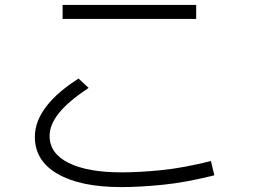

<svg xmlns="http://www.w3.org/2000/svg" viewBox="-20 -731 1040 782"><path d="M779 -711V-654H235V-711ZM839 -75 853 -17Q738 12 643.5 21.5Q549 31 474 31Q308 31 215 -22.5Q122 -76 122 -173Q122 -207 134.5 -238.5Q147 -270 170.5 -300Q194 -330 226.5 -357.5Q259 -385 300 -411L341 -373Q258 -318 220 -270.5Q182 -223 182 -177Q182 -106 259.5 -67.5Q337 -29 475 -29Q547 -29 637 -38Q727 -47 839 -75Z"/></svg>

Font: Murecho Thin Light
Style: Regular
Weight: 300
Version: Version 1.010